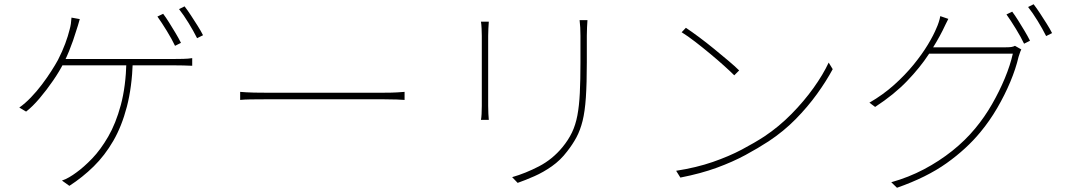

<svg xmlns="http://www.w3.org/2000/svg" viewBox="-20 -836 5040 905"><path d="M749 -771Q762 -754 777 -730Q792 -706 807 -681Q822 -656 833 -634L805 -620Q791 -650 766.5 -690Q742 -730 722 -758ZM850 -806Q864 -788 880 -763.5Q896 -739 911.5 -714.5Q927 -690 937 -670L909 -656Q892 -690 869 -727.5Q846 -765 824 -793ZM356 -746Q352 -731 347.5 -716.5Q343 -702 338 -687Q332 -667 324 -644Q316 -621 305.5 -595Q295 -569 280 -539Q261 -501 230.5 -456.5Q200 -412 166.5 -372.5Q133 -333 103 -310L71 -329Q98 -348 125.5 -376.5Q153 -405 177.5 -437.5Q202 -470 221.5 -500.5Q241 -531 253 -553Q274 -594 287.5 -630.5Q301 -667 308 -696Q312 -710 314 -723.5Q316 -737 317 -753ZM263 -558Q273 -558 305 -558Q337 -558 384 -558Q431 -558 484.5 -558Q538 -558 591.5 -558Q645 -558 690.5 -558Q736 -558 766 -558Q796 -558 803 -558Q821 -558 844 -558.5Q867 -559 886 -562V-526Q867 -527 843.5 -527.5Q820 -528 803 -528Q795 -528 756 -528Q717 -528 659.5 -528Q602 -528 537 -528Q472 -528 412.5 -528Q353 -528 310 -528Q267 -528 253 -528ZM606 -545Q602 -425 578 -333Q554 -241 514 -172Q474 -103 421.5 -51.5Q369 0 307 40L272 15Q288 10 306 -0.5Q324 -11 340 -23Q375 -48 414.5 -89Q454 -130 490 -192Q526 -254 549.5 -341Q573 -428 576 -546Z M1112 -403Q1124 -402 1140 -401Q1156 -400 1178 -399.5Q1200 -399 1230 -399Q1236 -399 1266.5 -399Q1297 -399 1343 -399Q1389 -399 1443.5 -399Q1498 -399 1553.5 -399Q1609 -399 1658 -399Q1707 -399 1741.5 -399Q1776 -399 1789 -399Q1829 -399 1851.5 -400.5Q1874 -402 1887 -403V-365Q1874 -366 1849.5 -367Q1825 -368 1790 -368Q1777 -368 1742 -368Q1707 -368 1658.5 -368Q1610 -368 1554.5 -368Q1499 -368 1444.5 -368Q1390 -368 1344 -368Q1298 -368 1267.5 -368Q1237 -368 1230 -368Q1190 -368 1160.5 -367.5Q1131 -367 1112 -365Z M2749 -741Q2748 -725 2747 -706.5Q2746 -688 2746 -668Q2746 -654 2746 -629Q2746 -604 2746 -579.5Q2746 -555 2746 -542Q2746 -443 2741.5 -376.5Q2737 -310 2726 -266Q2715 -222 2697 -188.5Q2679 -155 2653 -122Q2622 -81 2581.5 -52.5Q2541 -24 2499 -5.5Q2457 13 2420 26L2394 -1Q2457 -19 2520.5 -52Q2584 -85 2631 -142Q2659 -176 2676 -211.5Q2693 -247 2701.5 -292Q2710 -337 2713 -397.5Q2716 -458 2716 -541Q2716 -555 2716 -580Q2716 -605 2716 -630Q2716 -655 2716 -668Q2716 -688 2715 -706.5Q2714 -725 2712 -741ZM2284 -734Q2283 -723 2282 -701Q2281 -679 2281 -667Q2281 -663 2281 -639.5Q2281 -616 2281 -581Q2281 -546 2281 -506.5Q2281 -467 2281 -431Q2281 -395 2281 -369.5Q2281 -344 2281 -337Q2281 -318 2282 -299.5Q2283 -281 2284 -271H2247Q2249 -281 2250 -298.5Q2251 -316 2251 -337Q2251 -344 2251 -369.5Q2251 -395 2251 -431Q2251 -467 2251 -506.5Q2251 -546 2251 -581Q2251 -616 2251 -639.5Q2251 -663 2251 -667Q2251 -680 2250 -701.5Q2249 -723 2247 -734Z M3213 -705Q3240 -687 3275 -661Q3310 -635 3346 -605.5Q3382 -576 3413.5 -549.5Q3445 -523 3464 -504L3441 -481Q3423 -499 3393 -526Q3363 -553 3327.5 -582.5Q3292 -612 3257 -639Q3222 -666 3193 -684ZM3167 -31Q3263 -46 3339.5 -72.5Q3416 -99 3476.5 -131Q3537 -163 3583 -193Q3652 -239 3711 -299Q3770 -359 3815 -422Q3860 -485 3886 -541L3905 -510Q3875 -454 3831 -393Q3787 -332 3730.5 -274.5Q3674 -217 3603 -170Q3554 -138 3494 -105.5Q3434 -73 3359 -45.5Q3284 -18 3187 1Z M4751 -781Q4764 -764 4779 -740Q4794 -716 4809 -691Q4824 -666 4835 -644L4807 -630Q4793 -660 4768.5 -700Q4744 -740 4724 -768ZM4852 -816Q4866 -798 4882 -773.5Q4898 -749 4913.5 -724.5Q4929 -700 4939 -680L4911 -666Q4894 -700 4871 -737.5Q4848 -775 4826 -803ZM4794 -603Q4790 -596 4786.5 -584.5Q4783 -573 4781 -568Q4768 -512 4742 -450Q4716 -388 4680.5 -327Q4645 -266 4601 -213Q4536 -134 4442 -67Q4348 0 4208 49L4181 23Q4263 0 4335 -38Q4407 -76 4468.5 -125Q4530 -174 4577 -231Q4621 -284 4656 -345Q4691 -406 4716.5 -467.5Q4742 -529 4754 -583H4350L4368 -613Q4379 -613 4415 -613Q4451 -613 4498.5 -613Q4546 -613 4593.5 -613Q4641 -613 4676 -613Q4711 -613 4720 -613Q4737 -613 4747 -614.5Q4757 -616 4764 -620ZM4450 -747Q4443 -734 4436 -719Q4429 -704 4423 -692Q4398 -642 4357.5 -580Q4317 -518 4255.5 -454Q4194 -390 4105 -332L4078 -352Q4142 -389 4194 -435.5Q4246 -482 4286 -531Q4326 -580 4353.5 -625.5Q4381 -671 4395 -706Q4399 -714 4404.5 -730.5Q4410 -747 4412 -760Z"/></svg>

Font: Shanggu Sans SC VF
Style: Regular
Weight: 250
Designer: GuiWonder
Version: Version 1.021